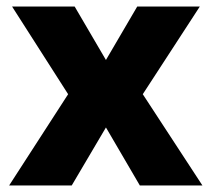

<svg xmlns="http://www.w3.org/2000/svg" viewBox="-20 -569 649 589"><path d="M189 -280 8 0H200L305 -178L409 0H601L418 -280L593 -549H401L305 -385L209 -549H17Z"/></svg>

Font: Noto Sans Lao UI ExtBd
Style: Regular
Weight: 800
Designer: Monotype Design Team
Foundry: Monotype Imaging Inc.
Version: Version 2.000